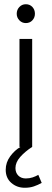

<svg xmlns="http://www.w3.org/2000/svg" viewBox="-20 -694 244 907"><path d="M72 0V-510H132V0ZM59 -629Q59 -648 71.5 -661Q84 -674 102 -674Q121 -674 133 -661Q145 -648 145 -629Q145 -611 133 -598Q121 -585 102 -585Q84 -585 71.5 -598Q59 -611 59 -629ZM7 108Q7 73 28.5 44Q50 15 77 0H132Q98 22 75.5 47.5Q53 73 53 100Q53 122 66.5 135.5Q80 149 102 149Q119 149 134 144Q149 139 161 132L177 170Q159 180 140 186.5Q121 193 97 193Q60 193 33.5 170Q7 147 7 108Z"/></svg>

Font: Radio Canada Condensed Light
Style: Regular
Weight: 300
Width: 3
Designer: Charles Daoud, Etienne Aubert Bonn, Alexandre Saumier Demers, Jacques Le Bailly
Foundry: Radio-Canada
Version: Version 2.104; ttfautohint (v1.8.4.7-5d5b);gftools[0.9.28.de